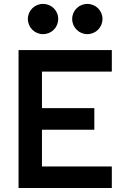

<svg xmlns="http://www.w3.org/2000/svg" viewBox="-20 -945 626 965"><path d="M73.2 0H542V-108.4H190.9V-293H454.1V-401.4H190.9V-585H542V-693.4H73.2ZM196.3 -773.4C238.8 -773.4 272.5 -807.1 272.5 -849.6C272.5 -892.1 238.8 -925.3 196.3 -925.3C154.3 -925.3 120.1 -892.1 120.1 -849.6C120.1 -807.1 154.3 -773.4 196.3 -773.4ZM418.9 -773.4C460.9 -773.4 495.1 -807.1 495.1 -849.6C495.1 -892.1 460.9 -925.3 418.9 -925.3C377 -925.3 342.8 -892.1 342.8 -849.6C342.8 -807.1 377 -773.4 418.9 -773.4Z"/></svg>

Font: Cascadia Mono SemiBold
Style: Regular
Weight: 600
Monospace: yes
Designer: Aaron Bell
Foundry: Saja Typeworks
Version: Version 2404.023